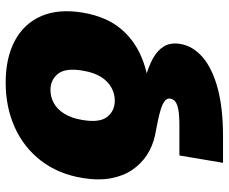

<svg xmlns="http://www.w3.org/2000/svg" viewBox="-83 -685 779 653"><g transform="rotate(90 306.5 -358.5)"><path d="M260.7 11.7Q177.2 11.7 118.9 -19.3Q60.5 -50.3 34.9 -108.9Q9.3 -167.5 22.9 -250Q36.6 -332.5 80.6 -383.1Q124.5 -433.6 191.7 -457Q258.8 -480.5 342.3 -480.5L335.9 -443.4Q288.6 -451.7 248.5 -462.4Q208.5 -473.1 179.9 -488.5Q151.4 -503.9 137.7 -526.6Q124 -549.3 129.4 -582Q136.7 -625.5 174.6 -658.2Q212.4 -690.9 279.8 -709.2Q347.2 -727.5 443.4 -727.5H533.7L508.8 -579.1H405.3Q371.6 -579.1 352.5 -575.4Q333.5 -571.8 325.2 -564.9Q316.9 -558.1 315.4 -548.3Q313.5 -537.6 323 -529.8Q332.5 -522 350.1 -516.4Q367.7 -510.7 391.1 -505.9Q414.6 -501 440.9 -496.1Q476.6 -488.3 506.6 -469Q536.6 -449.7 557.6 -418.9Q578.6 -388.2 586.4 -345.9Q594.2 -303.7 585.4 -249.5Q571.8 -167.5 526.9 -108.9Q481.9 -50.3 413.3 -19.3Q344.7 11.7 260.7 11.7ZM286.1 -140.6Q309.6 -140.6 330.3 -151.9Q351.1 -163.1 366.5 -187.3Q381.8 -211.4 388.2 -250Q397.9 -308.1 377.4 -333.7Q356.9 -359.4 322.3 -359.4Q299.3 -359.4 278.3 -348.1Q257.3 -336.9 241.9 -313Q226.6 -289.1 220.2 -250Q210.4 -191.9 231 -166.3Q251.5 -140.6 286.1 -140.6Z"/></g></svg>

Font: Inter 24pt Black
Style: Italic
Weight: 900
Italic angle: -9.3988°
Designer: Rasmus Andersson
Foundry: rsms
Version: Version 4.001;git-66647c0bb